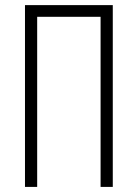

<svg xmlns="http://www.w3.org/2000/svg" viewBox="-20 -734 541 754"><path d="M422.9 0H375V-668H126V0H78.1V-713.9H422.9Z"/></svg>

Font: Germano
Style: Regular
Weight: 300
Width: 3
Foundry: Ascender Corporation
Version: Version 1.10; ttfautohint (v1.5)